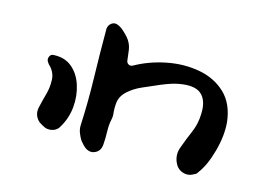

<svg xmlns="http://www.w3.org/2000/svg" viewBox="-50 -416 718 508"><g transform="rotate(10 309.5 -162.0)"><path d="M559 -135Q559 -99 543.5 -57Q528 -15 507 8Q503 14 497 15Q481 23 465 15Q451 8 446 -9Q440 -29 449 -48Q460 -72 472.5 -95Q485 -118 488 -145Q493 -182 475.5 -200Q458 -218 413 -213Q395 -211 368.5 -202.5Q342 -194 322 -187Q310 -183 300.5 -178Q291 -173 283 -167Q264 -153 261 -132Q260 -127 259.5 -121Q259 -115 259 -110Q260 -99 256 -87Q252 -74 251 -55.5Q250 -37 247 -20Q244 -2 228 3Q217 7 205 -1Q200 -5 196 -10Q192 -15 188 -21Q184 -29 181 -39Q178 -49 179 -59Q188 -125 192 -190.5Q196 -256 202 -324Q204 -334 212.5 -339Q221 -344 230 -339Q238 -335 245 -327.5Q252 -320 258 -312Q269 -297 270 -279Q270 -272 270.5 -264.5Q271 -257 271 -251Q271 -244 276.5 -240.5Q282 -237 288 -240Q328 -258 374.5 -263Q421 -268 463 -256.5Q505 -245 531.5 -215Q558 -185 559 -135ZM128 -49Q122 -39 111 -36Q100 -33 89 -37Q85 -39 80.5 -42Q76 -45 71 -49Q55 -66 62 -88Q68 -107 75 -125.5Q82 -144 83 -163Q85 -183 72 -200Q68 -204 65 -210Q61 -217 65 -224.5Q69 -232 77 -231Q107 -230 125.5 -211.5Q144 -193 150.5 -164Q157 -135 151.5 -104.5Q146 -74 128 -49Z"/></g></svg>

Font: Slackside One
Style: Regular
Weight: 400
Version: Version 1.000